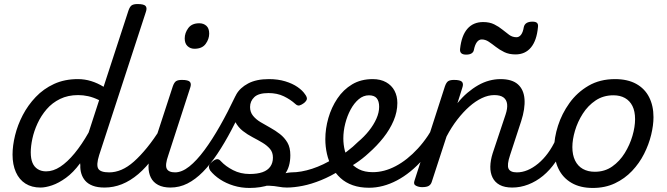

<svg xmlns="http://www.w3.org/2000/svg" viewBox="-20 -910 3297 949"><path d="M180 17Q137 17 106 -2.5Q75 -22 58.5 -59Q42 -96 42 -146Q42 -190 54.5 -241Q67 -292 92.5 -341Q118 -390 156.5 -430.5Q195 -471 247 -495Q299 -519 365 -519Q399 -519 431 -509Q463 -499 492 -481L615 -858Q622 -878 631.5 -884Q641 -890 660 -890Q691 -890 699.5 -880.5Q708 -871 701 -851L470 -143Q455 -95 465.5 -76.5Q476 -58 520 -58Q532 -58 537.5 -46.5Q543 -35 540.5 -20.5Q538 -6 527 5.5Q516 17 497 17Q462 17 438.5 8Q415 -1 401.5 -16.5Q388 -32 382 -52Q376 -72 377 -93L376 -103Q342 -57 306 -31Q270 -5 237.5 6Q205 17 180 17ZM208 -63Q243 -63 278 -86Q313 -109 348.5 -152Q384 -195 418 -255L470 -415Q441 -429 416 -434.5Q391 -440 366 -440Q316 -440 277 -421Q238 -402 210.5 -370Q183 -338 165.5 -300Q148 -262 140 -224.5Q132 -187 132 -157Q132 -126 140.5 -105.5Q149 -85 166.5 -74Q184 -63 208 -63Z M497 17Q483 17 476.5 5.5Q470 -6 472.5 -20.5Q475 -35 487 -46.5Q499 -58 520 -58Q550 -58 580.5 -71Q611 -84 642 -111.5Q673 -139 706.5 -180Q740 -221 775 -277Q784 -290 796 -289Q808 -288 814.5 -278.5Q821 -269 815 -257Q779 -187 741 -135Q703 -83 663.5 -49.5Q624 -16 582.5 0.5Q541 17 497 17Z M823 17Q786 17 761.5 4Q737 -9 725.5 -32.5Q714 -56 714 -86Q714 -116 726 -152L834 -483Q841 -503 850.5 -509Q860 -515 879 -515Q910 -515 918.5 -505.5Q927 -496 920 -476L812 -143Q795 -95 804 -76.5Q813 -58 846 -58Q860 -58 866 -46.5Q872 -35 869.5 -20.5Q867 -6 855.5 5.5Q844 17 823 17ZM941 -669Q921 -669 907 -682Q893 -695 893 -720Q893 -747 910.5 -771Q928 -795 965 -795Q986 -795 1000 -782.5Q1014 -770 1014 -744Q1014 -717 996.5 -693Q979 -669 941 -669Z M822 17Q808 17 802.5 5.5Q797 -6 800 -20.5Q803 -35 814.5 -46.5Q826 -58 845 -58Q879 -58 915.5 -87Q952 -116 990.5 -168Q1029 -220 1067.5 -288Q1106 -356 1143 -434Q1150 -450 1165 -447.5Q1180 -445 1190 -432.5Q1200 -420 1194 -407Q1158 -332 1124 -267.5Q1090 -203 1055 -150.5Q1020 -98 983 -60.5Q946 -23 906.5 -3Q867 17 822 17Z M1283 -17Q1312 -29 1338.5 -38.5Q1365 -48 1386.5 -53Q1408 -58 1422 -58Q1431 -58 1433 -46.5Q1435 -35 1431 -20.5Q1427 -6 1418.5 5.5Q1410 17 1398 17Q1378 17 1357 13Q1336 9 1310.5 8Q1285 7 1251 13ZM1213 19Q1172 19 1134.5 7.5Q1097 -4 1067.5 -23.5Q1038 -43 1019 -67Q1013 -76 1012.5 -86Q1012 -96 1027 -109Q1040 -121 1051 -123Q1062 -125 1072 -113Q1095 -88 1132 -69Q1169 -50 1214 -50Q1252 -50 1277.5 -59Q1303 -68 1316 -86.5Q1329 -105 1329 -131Q1329 -157 1314.5 -174Q1300 -191 1277.5 -204.5Q1255 -218 1229 -231.5Q1203 -245 1180.5 -262.5Q1158 -280 1143.5 -306.5Q1129 -333 1129 -372Q1129 -409 1147.5 -442.5Q1166 -476 1206.5 -497.5Q1247 -519 1309 -519Q1354 -519 1390 -508Q1426 -497 1450.5 -480Q1475 -463 1487 -445Q1497 -432 1497 -422.5Q1497 -413 1483 -401Q1471 -392 1461 -389Q1451 -386 1440 -396Q1416 -418 1383 -434Q1350 -450 1307 -450Q1258 -450 1237 -430Q1216 -410 1216 -381Q1216 -356 1230.5 -338Q1245 -320 1267.5 -306.5Q1290 -293 1315.5 -279Q1341 -265 1363.5 -247.5Q1386 -230 1400.5 -205.5Q1415 -181 1415 -143Q1415 -85 1388 -49Q1361 -13 1315 3Q1269 19 1213 19Z M1397 17Q1378 17 1372 5.5Q1366 -6 1370.5 -20.5Q1375 -35 1388 -46.5Q1401 -58 1420 -58Q1468 -58 1523 -76Q1578 -94 1632 -128Q1643 -136 1653 -130.5Q1663 -125 1669 -113Q1675 -101 1674.5 -88.5Q1674 -76 1664 -70Q1615 -39 1567 -19.5Q1519 0 1476 8.5Q1433 17 1397 17Z M1630 -121Q1664 -138 1694.5 -161Q1725 -184 1750 -209Q1780 -234 1803.5 -263.5Q1827 -293 1840.5 -323.5Q1854 -354 1854 -382Q1854 -410 1842 -424.5Q1830 -439 1803 -439Q1789 -439 1782.5 -451Q1776 -463 1777.5 -479Q1779 -495 1790 -507Q1801 -519 1822 -519Q1861 -519 1888.5 -503.5Q1916 -488 1930 -461.5Q1944 -435 1944 -401Q1944 -357 1925.5 -313.5Q1907 -270 1875 -229.5Q1843 -189 1802 -153Q1772 -125 1735.5 -101Q1699 -77 1661 -57Z M1804 18Q1759 18 1723.5 5.5Q1688 -7 1663 -30Q1638 -53 1621 -83.5Q1604 -114 1596 -149.5Q1588 -185 1588 -222Q1588 -274 1603 -326.5Q1618 -379 1647.5 -423Q1677 -467 1720.5 -493Q1764 -519 1822 -519Q1833 -519 1836.5 -507Q1840 -495 1836.5 -479Q1833 -463 1824.5 -451Q1816 -439 1804 -439Q1776 -439 1753 -419.5Q1730 -400 1713 -368.5Q1696 -337 1686.5 -299.5Q1677 -262 1677 -226Q1677 -195 1684.5 -165Q1692 -135 1709 -111.5Q1726 -88 1754 -73.5Q1782 -59 1823 -59Q1879 -59 1936 -89Q1993 -119 2045.5 -176Q2098 -233 2139 -315Q2143 -323 2154.5 -322.5Q2166 -322 2174.5 -314.5Q2183 -307 2176 -291Q2132 -192 2071 -123Q2010 -54 1941.5 -18Q1873 18 1804 18Z M2512 17Q2474 17 2450 4Q2426 -9 2414.5 -32.5Q2403 -56 2403.5 -86.5Q2404 -117 2415 -152L2479 -344Q2489 -374 2486.5 -395.5Q2484 -417 2468.5 -428.5Q2453 -440 2423 -440Q2393 -440 2361.5 -425Q2330 -410 2299.5 -383Q2269 -356 2240 -318.5Q2211 -281 2187 -235L2114 -11Q2110 2 2099.5 8.5Q2089 15 2066 15Q2050 15 2036 8Q2022 1 2029 -18L2179 -483Q2186 -503 2195.5 -509Q2205 -515 2224 -515Q2255 -515 2263.5 -505.5Q2272 -496 2265 -476L2241 -400Q2264 -429 2290 -451Q2316 -473 2343 -488.5Q2370 -504 2398 -511.5Q2426 -519 2454 -519Q2511 -519 2540 -493Q2569 -467 2572.5 -420Q2576 -373 2556 -311L2501 -143Q2485 -95 2493.5 -76.5Q2502 -58 2535 -58Q2549 -58 2555 -46.5Q2561 -35 2558.5 -20.5Q2556 -6 2544.5 5.5Q2533 17 2512 17Z M2512 17Q2498 17 2491.5 5.5Q2485 -6 2487.5 -20.5Q2490 -35 2502 -46.5Q2514 -58 2535 -58Q2561 -58 2587.5 -69Q2614 -80 2640 -101.5Q2666 -123 2688 -153Q2710 -183 2727 -220Q2732 -235 2744.5 -234.5Q2757 -234 2766.5 -224.5Q2776 -215 2772 -201Q2754 -150 2726 -109.5Q2698 -69 2664 -41Q2630 -13 2591 2Q2552 17 2512 17Z M2284 -640Q2251 -640 2254 -668Q2261 -734 2290 -767.5Q2319 -801 2368 -801Q2400 -801 2423 -789.5Q2446 -778 2463.5 -763.5Q2481 -749 2497 -737.5Q2513 -726 2533 -726Q2546 -726 2555.5 -738.5Q2565 -751 2569 -776Q2575 -803 2612 -803Q2628 -803 2634.5 -796.5Q2641 -790 2639 -776Q2633 -710 2604.5 -675.5Q2576 -641 2528 -641Q2496 -641 2472.5 -652.5Q2449 -664 2430.5 -678.5Q2412 -693 2395.5 -704Q2379 -715 2361 -715Q2347 -715 2337 -701.5Q2327 -688 2322 -662Q2320 -652 2310.5 -646Q2301 -640 2284 -640Z M2910 19Q2848 19 2805 -6Q2762 -31 2740.5 -75.5Q2719 -120 2719 -176Q2719 -229 2738 -288.5Q2757 -348 2794.5 -400.5Q2832 -453 2888.5 -486Q2945 -519 3020 -519Q3082 -519 3124.5 -495.5Q3167 -472 3188.5 -429.5Q3210 -387 3210 -331Q3210 -291 3198.5 -243.5Q3187 -196 3163.5 -149.5Q3140 -103 3104 -65Q3068 -27 3019.5 -4Q2971 19 2910 19ZM2920 -61Q2969 -61 3006 -87Q3043 -113 3068 -153.5Q3093 -194 3106 -238.5Q3119 -283 3119 -321Q3119 -360 3106 -386Q3093 -412 3069 -425.5Q3045 -439 3012 -439Q2962 -439 2924 -413.5Q2886 -388 2860.5 -348Q2835 -308 2822 -264Q2809 -220 2809 -183Q2809 -144 2822.5 -116.5Q2836 -89 2861 -75Q2886 -61 2920 -61Z"/></svg>

Font: Playwrite DK Loopet
Style: Regular
Weight: 400
Designer: Veronika Burian, José Scaglione
Foundry: TypeTogether
Version: Version 1.002